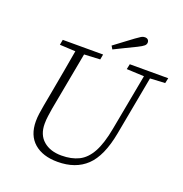

<svg xmlns="http://www.w3.org/2000/svg" viewBox="-151 -988 1083 1136"><g transform="rotate(20 390.5 -420.0)"><path d="M334 15Q240 15 186 -32Q132 -79 132 -168Q132 -191 135.5 -216Q139 -241 144 -269L161 -361Q174 -430 186 -499Q198 -568 210 -636L111 -641L117 -674H371L365 -641L265 -636L197 -270Q193 -243 189.5 -220Q186 -197 186 -171Q186 -102 229 -65Q272 -28 343 -28Q406 -28 451.5 -50.5Q497 -73 527.5 -128.5Q558 -184 576 -282L642 -636L532 -641L539 -674H781L774 -641L680 -636L611 -264Q583 -114 515 -49.5Q447 15 334 15ZM400 -741Q429 -763 458 -784.5Q487 -806 515 -827Q536 -842 546.5 -848.5Q557 -855 570 -855Q581 -855 588 -848.5Q595 -842 595 -831Q595 -819 585 -810Q575 -801 547 -787Q514 -771 480 -754.5Q446 -738 412 -721Z"/></g></svg>

Font: Source Serif 4 SmText Light
Style: Italic
Weight: 300
Italic angle: -12°
Designer: Frank Grießhammer
Foundry: Adobe
Version: Version 4.005;hotconv 1.1.0;makeotfexe 2.6.0